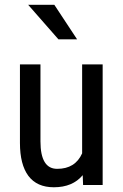

<svg xmlns="http://www.w3.org/2000/svg" viewBox="-20 -770 513 799"><path d="M325.7 -2 324.2 -41Q282.2 9.3 204.1 9.3Q133.8 9.3 98.1 -38.1Q63 -85.4 63 -175.3V-500V-502H64.5H146.5H148.4V-500V-181.6Q148.4 -66.9 218.3 -67.4Q293 -67.4 321.8 -131.8V-500V-502H323.2H405.8H407.2V-500V-2V0H405.8H327.6H325.7ZM300.8 -606.4H223.1L97.2 -750H206.1Z"/></svg>

Font: MAUL Condensed
Style: Condensed Regular
Weight: 400
Designer: MAUL
Version: Version 1.0; 2020; ttfautohint (v1.8.3)